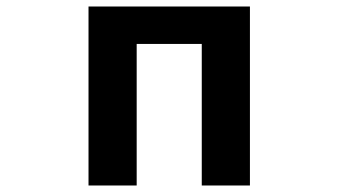

<svg xmlns="http://www.w3.org/2000/svg" viewBox="-20 -570 1040 590"><path d="M400 0H252V-550H748V0H600V-435H400Z"/></svg>

Font: IBM Plex Sans JP
Style: Bold
Weight: 700
Designer: Mike Abbink; Paul van der Laan; Pieter van Rosmalen; Wujin Sim; Yejin Wi; Jinhee Kim; Boomi Park; Yona Kim; Kichan Ma
Foundry: Sandoll Inc.
Version: Version 1.001